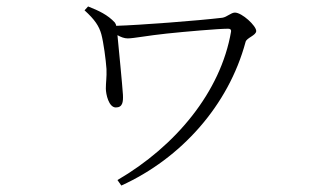

<svg xmlns="http://www.w3.org/2000/svg" viewBox="-20 -528 1040 595"><path d="M253 -508 242 -496C274 -467 287 -447 294 -422C301 -396 308 -343 310 -314C311 -288 308 -273 308 -254C308 -236 317 -195 339 -195C360 -195 362 -212 361 -234C359 -266 348 -377 344 -419C355 -413 365 -409 376 -409C394 -409 439 -418 497 -424C554 -430 657 -439 687 -439C694 -439 697 -436 696 -430C664 -243 524 -75 344 30L356 47C541 -37 688 -201 741 -398C744 -411 774 -418 774 -432C774 -448 730 -489 708 -489C696 -489 683 -475 669 -473C594 -464 411 -450 340 -448C340 -451 338 -455 336 -458C314 -482 286 -495 253 -508Z"/></svg>

Font: Noto Serif TC ExtraLight
Style: Regular
Weight: 200
Designer: Ryoko NISHIZUKA 西塚涼子 (kana & ideographs); Frank Grießhammer (Latin, Greek & Cyrillic); Wenlong ZHANG 张文龙 (bopomofo); San
Foundry: Adobe
Version: Version 2.001;hotconv 1.1.0;makeotfexe 2.6.0